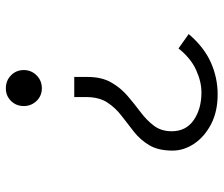

<svg xmlns="http://www.w3.org/2000/svg" viewBox="-73 -461 746 640"><g transform="rotate(-90 300.0 -141.0)"><path d="M325.5 -494.5Q351.5 -494.5 369 -477.2Q386.5 -460 386.5 -434.5Q386.5 -410 369 -392.2Q351.5 -374.5 325.5 -374.5Q300.5 -374.5 283.5 -392.2Q266.5 -410 266.5 -434.5Q266.5 -460 283.5 -477.2Q300.5 -494.5 325.5 -494.5ZM363.5 -266.5V-222.5Q363.5 -175 345.2 -143.2Q327 -111.5 300 -88.5Q273 -65.5 246 -45.2Q219 -25 200.8 -0.8Q182.5 23.5 182.5 58.5Q182.5 106 219.8 131.8Q257 157.5 312 157.5Q348 157.5 387.2 139.5Q426.5 121.5 458.5 81L506.5 115Q462.5 166.5 411.5 189Q360.5 211.5 305.5 211.5Q248.5 211.5 206.5 189.8Q164.5 168 141.2 133.5Q118 99 118 61Q118 13.5 136 -16.5Q154 -46.5 180.8 -67.5Q207.5 -88.5 234 -108.8Q260.5 -129 278.5 -156.5Q296.5 -184 296.5 -227.5V-266.5Z"/></g></svg>

Font: Fira Code Light Light
Style: Regular
Weight: 300
Monospace: yes
Version: Version 5.002